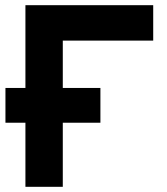

<svg xmlns="http://www.w3.org/2000/svg" viewBox="-20 -720 643 740"><path d="M78 0V-247H1V-381H78V-700H570.5V-563.5H222V-381H367V-247H222V0Z"/></svg>

Font: Overpass ExtraBold
Style: Regular
Weight: 800
Designer: Delve Withrington, Dave Bailey, Thomas Jockin
Foundry: Delve Fonts LLC
Version: Version 4.000; ttfautohint (v1.8.3)